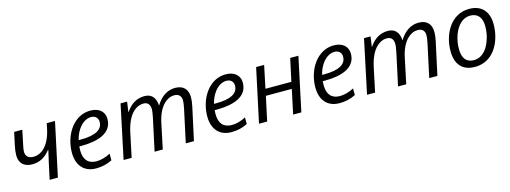

<svg xmlns="http://www.w3.org/2000/svg" viewBox="-13 -1196 4930 1855"><g transform="rotate(-15 2452.0 -268.0)"><path d="M387.2 -281.7H382.8Q346.2 -234.9 302 -211.4Q257.8 -188 203.6 -188Q163.6 -188 135 -201.9Q106.4 -215.8 90.8 -242.2Q74.2 -271 74.2 -310.1Q74.2 -355.5 85.4 -405.3L113.3 -536.1H194.8L160.2 -368.7Q155.3 -344.2 155.3 -325.7Q155.3 -292 175 -273.7Q194.8 -255.4 233.9 -255.4Q278.8 -255.4 317.4 -282Q356 -308.6 384.3 -358.9Q412.6 -409.2 427.2 -478L439.5 -536.1H522L407.2 0H324.7L358.4 -155.8Q376 -235.4 387.2 -281.7Z M600.1 -196.8Q600.1 -257.3 616.5 -314.9Q632.8 -372.6 663.3 -419.9Q693.8 -467.3 735.8 -498Q799.3 -544.4 876.5 -544.4Q918.9 -544.4 950.7 -529.8Q982.4 -515.1 999.5 -487.8Q1016.6 -460.4 1016.6 -423.8Q1016.6 -322.8 918.9 -275.4Q839.8 -237.3 704.1 -237.3H685.1Q683.1 -222.2 683.1 -199.2Q683.1 -128.9 715.3 -92.3Q747.6 -55.7 809.1 -55.7Q842.8 -55.7 877.2 -65.2Q911.6 -74.7 949.7 -94.2V-27.8Q911.1 -8.3 871.8 0.7Q832.5 9.8 788.6 9.8Q729.5 9.8 687.3 -14.9Q645 -39.6 622.6 -85.9Q600.1 -132.3 600.1 -196.8ZM936.5 -416.5Q936.5 -445.8 917.7 -464.1Q898.9 -482.4 867.2 -482.4Q830.1 -482.4 795.4 -459.2Q760.7 -436 734.4 -394Q708 -352.1 694.8 -297.9H716.3Q825.7 -297.9 881.1 -327.9Q936.5 -357.9 936.5 -416.5Z M1177.7 -536.1H1243.2L1229 -436H1231.9Q1304.2 -544.4 1417 -544.4Q1469.2 -544.4 1498.3 -513.4Q1527.3 -482.4 1531.2 -422.9H1534.2Q1570.8 -482.9 1619.1 -513.7Q1667.5 -544.4 1724.6 -544.4Q1784.7 -544.4 1817.4 -511.7Q1850.1 -479 1850.1 -417.5Q1850.1 -396 1847.9 -378.7Q1845.7 -361.3 1839.4 -328.1L1768.1 0H1686.5L1756.8 -326.7Q1768.1 -378.9 1768.1 -407.7Q1768.1 -440.9 1749.8 -459.2Q1731.4 -477.5 1699.2 -477.5Q1670.9 -477.5 1645 -466.1Q1619.1 -454.6 1596.7 -432.6Q1566.4 -403.8 1544.4 -358.4Q1522.5 -313 1510.3 -255.9L1456.5 0H1374.5L1444.3 -324.2Q1455.6 -382.8 1455.6 -398.4Q1455.6 -477.5 1389.6 -477.5Q1346.7 -477.5 1308.3 -450.4Q1270 -423.3 1242.7 -374Q1212.4 -318.4 1195.8 -240.7L1145 0H1064.5Z M1954.1 -196.8Q1954.1 -257.3 1970.5 -314.9Q1986.8 -372.6 2017.3 -419.9Q2047.9 -467.3 2089.8 -498Q2153.3 -544.4 2230.5 -544.4Q2272.9 -544.4 2304.7 -529.8Q2336.4 -515.1 2353.5 -487.8Q2370.6 -460.4 2370.6 -423.8Q2370.6 -322.8 2272.9 -275.4Q2193.8 -237.3 2058.1 -237.3H2039.1Q2037.1 -222.2 2037.1 -199.2Q2037.1 -128.9 2069.3 -92.3Q2101.6 -55.7 2163.1 -55.7Q2196.8 -55.7 2231.2 -65.2Q2265.6 -74.7 2303.7 -94.2V-27.8Q2265.1 -8.3 2225.8 0.7Q2186.5 9.8 2142.6 9.8Q2083.5 9.8 2041.3 -14.9Q1999 -39.6 1976.6 -85.9Q1954.1 -132.3 1954.1 -196.8ZM2290.5 -416.5Q2290.5 -445.8 2271.7 -464.1Q2252.9 -482.4 2221.2 -482.4Q2184.1 -482.4 2149.4 -459.2Q2114.7 -436 2088.4 -394Q2062 -352.1 2048.8 -297.9H2070.3Q2179.7 -297.9 2235.1 -327.9Q2290.5 -357.9 2290.5 -416.5Z M2533.7 -536.1H2613.8L2566.4 -310.1H2825.7L2874.5 -536.1H2956.5L2842.3 0H2760.3L2812 -243.2H2552.7L2500.5 0H2418.9Z M3035.2 -196.8Q3035.2 -257.3 3051.5 -314.9Q3067.9 -372.6 3098.4 -419.9Q3128.9 -467.3 3170.9 -498Q3234.4 -544.4 3311.5 -544.4Q3354 -544.4 3385.7 -529.8Q3417.5 -515.1 3434.6 -487.8Q3451.7 -460.4 3451.7 -423.8Q3451.7 -322.8 3354 -275.4Q3274.9 -237.3 3139.2 -237.3H3120.1Q3118.2 -222.2 3118.2 -199.2Q3118.2 -128.9 3150.4 -92.3Q3182.6 -55.7 3244.1 -55.7Q3277.8 -55.7 3312.3 -65.2Q3346.7 -74.7 3384.8 -94.2V-27.8Q3346.2 -8.3 3306.9 0.7Q3267.6 9.8 3223.6 9.8Q3164.6 9.8 3122.3 -14.9Q3080.1 -39.6 3057.6 -85.9Q3035.2 -132.3 3035.2 -196.8ZM3371.6 -416.5Q3371.6 -445.8 3352.8 -464.1Q3334 -482.4 3302.2 -482.4Q3265.1 -482.4 3230.5 -459.2Q3195.8 -436 3169.4 -394Q3143.1 -352.1 3129.9 -297.9H3151.4Q3260.7 -297.9 3316.2 -327.9Q3371.6 -357.9 3371.6 -416.5Z M3612.8 -536.1H3678.2L3664.1 -436H3667Q3739.3 -544.4 3852.1 -544.4Q3904.3 -544.4 3933.3 -513.4Q3962.4 -482.4 3966.3 -422.9H3969.2Q4005.9 -482.9 4054.2 -513.7Q4102.5 -544.4 4159.7 -544.4Q4219.7 -544.4 4252.4 -511.7Q4285.2 -479 4285.2 -417.5Q4285.2 -396 4283 -378.7Q4280.8 -361.3 4274.4 -328.1L4203.1 0H4121.6L4191.9 -326.7Q4203.1 -378.9 4203.1 -407.7Q4203.1 -440.9 4184.8 -459.2Q4166.5 -477.5 4134.3 -477.5Q4106 -477.5 4080.1 -466.1Q4054.2 -454.6 4031.7 -432.6Q4001.5 -403.8 3979.5 -358.4Q3957.5 -313 3945.3 -255.9L3891.6 0H3809.6L3879.4 -324.2Q3890.6 -382.8 3890.6 -398.4Q3890.6 -477.5 3824.7 -477.5Q3781.7 -477.5 3743.4 -450.4Q3705.1 -423.3 3677.7 -374Q3647.5 -318.4 3630.9 -240.7L3580.1 0H3499.5Z M4387.7 -198.2Q4387.7 -261.7 4404.1 -320.1Q4420.4 -378.4 4450.9 -425.5Q4481.4 -472.7 4522.9 -502Q4586.4 -546.4 4666.5 -546.4Q4727.1 -546.4 4769.8 -522.5Q4812.5 -498.5 4835 -452.9Q4857.4 -407.2 4857.4 -343.8Q4857.4 -278.8 4841.3 -219Q4825.2 -159.2 4794.9 -111.6Q4764.6 -64 4723.1 -34.7Q4660.6 9.8 4577.6 9.8Q4485.4 9.8 4436.5 -43.9Q4387.7 -97.7 4387.7 -198.2ZM4752 -209.5Q4774.4 -271 4774.4 -345.7Q4774.4 -410.6 4744.4 -445.8Q4714.4 -481 4658.7 -481Q4605.5 -481 4562.7 -442.9Q4520 -404.8 4495.1 -335.9Q4471.2 -269.5 4471.2 -198.7Q4471.2 -55.7 4586.4 -55.7Q4641.1 -55.7 4684.3 -95.9Q4727.5 -136.2 4752 -209.5Z"/></g></svg>

Font: Viking Open Sans
Style: Italic
Weight: 400
Italic angle: -12°
Foundry: Ascender Corporation
Version: Version 2.000